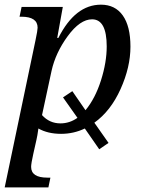

<svg xmlns="http://www.w3.org/2000/svg" viewBox="-27 -566 624 826"><path d="M189.9 198.2 181.2 240.2H-6.8L126 -394Q134.8 -436 134.8 -446.8Q134.8 -494.1 64.9 -494.1H57.1L65.9 -536.1H243.2L219.2 -402.8H224.1Q296.4 -545.9 407.2 -545.9Q468.3 -545.9 501.2 -499.5Q534.2 -453.1 534.2 -365.2Q534.2 -277.3 491.7 -182.9Q449.2 -88.4 378.9 -38.1L439.9 48.8L399.9 76.2L337.9 -13.2Q290 9.8 235.8 9.8Q178.7 9.8 138.2 -13.2Q133.8 19 129.9 35.2L116.2 96.2Q106.9 137.7 106.9 151.9Q106.9 198.2 176.8 198.2ZM153.8 -70.8Q186 -35.2 232.9 -35.2Q272.5 -35.2 306.2 -59.1L244.1 -147L284.2 -173.8L340.8 -91.8Q382.8 -142.6 407.5 -220.5Q432.1 -298.3 432.1 -366.2Q432.1 -482.9 369.1 -482.9Q317.4 -482.9 264.6 -410.9Q211.9 -338.9 194.8 -261.2Z"/></svg>

Font: Droid Serif
Style: Italic
Weight: 400
Italic angle: -12°
Designer: Monotype Design team
Foundry: Monotype Imaging Inc.
Version: Version 1.03